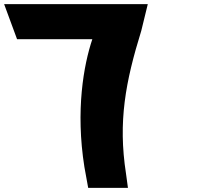

<svg xmlns="http://www.w3.org/2000/svg" viewBox="-376 -845 958 931"><path d="M-208.3 -655H-293.3L-356 -825H-271H273.6H340.6L309.1 -696C232.7 -449 195.8 -256 235 -3L244.4 66H51.6L33.3 -35C-10.4 -310 30 -531 71.7 -655Z"/></svg>

Font: Nordica Plus
Style: NordicaClassicBkExtOpObl
Weight: 900
Version: Version 1.01